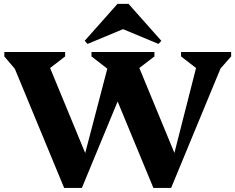

<svg xmlns="http://www.w3.org/2000/svg" viewBox="-20 -955 1199 978"><path d="M761.4 2.4 532.2 -551.6 533.8 -599.6 446 -667.6V-690H766.6V-667.6L671.2 -594.4L661.8 -676.4L893 -116.4H853.2L996 -677L1001.6 -590.8L902.2 -667.6V-690H1157.4V-667.6L1081.2 -581L1132.6 -677L851.6 2.4ZM306.8 2.4 26 -676 76.4 -580 2 -667.6V-690H311.8V-667.6L215.6 -593.4L207.2 -676.4L438.4 -116.4H398.6L545.4 -677H678L397 2.4ZM425.8 -731.2 411.4 -747.2 578.6 -935.4H634.6L801.8 -747.2L787.4 -731.2L600.6 -809H612.6Z"/></svg>

Font: Platypi Light
Style: Regular
Weight: 300
Designer: David Sargent
Foundry: Bolt Cutter Type
Version: Version 1.200